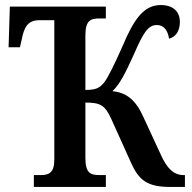

<svg xmlns="http://www.w3.org/2000/svg" viewBox="-20 -740 759 760"><path d="M114 0H399V-47H374C338 -47 318 -55 318 -115V-334C377 -334 396 -324 421 -268L499 -95C530 -26 564 0 654 0H712V-47H707C668 -47 641 -72 615 -131L547 -278C518 -343 481 -374 425 -379C453 -406 473 -443 511 -527C546 -607 565 -641 601 -641C631 -641 645 -616 649 -587C675 -593 692 -617 692 -653C692 -692 668 -720 616 -720C550 -720 510 -665 465 -557C433 -485 408 -434 392 -413C374 -392 361 -384 318 -384V-599C318 -659 338 -667 374 -667H399V-714H19L14 -553H59L66 -584C76 -636 92 -660 136 -660H195V-109C195 -57 175 -47 141 -47H114Z"/></svg>

Font: Noto Serif Condensed Semi
Style: Regular
Weight: 600
Width: 3
Designer: Monotype Design Team
Foundry: Monotype Imaging Inc.
Version: Version 1.002